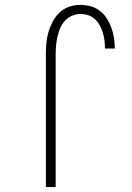

<svg xmlns="http://www.w3.org/2000/svg" viewBox="-20 -763 540 783"><path d="M167 0V-540Q167 -563 169 -586.5Q171 -610 177.5 -632Q184 -654 195 -675Q206 -696 223 -712Q240 -728 262 -735.5Q284 -743 308 -743Q329 -743 349.5 -737.5Q370 -732 387 -719Q404 -706 415.5 -688Q427 -670 434 -650.5Q441 -631 444.5 -610Q448 -589 448 -568V-565H408V-567Q408 -583 406 -599Q404 -615 399 -630.5Q394 -646 386.5 -660Q379 -674 367 -685Q355 -696 339.5 -701Q324 -706 308 -706Q290 -706 273 -698.5Q256 -691 244 -677.5Q232 -664 225 -647Q218 -630 214 -612Q210 -594 208.5 -576Q207 -558 207 -540V0Z"/></svg>

Font: Iosevka Extralight
Style: Regular
Weight: 200
Monospace: yes
Designer: Belleve Invis
Foundry: Belleve Invis
Version: Version 32.0.1; ttfautohint (v1.8.4)